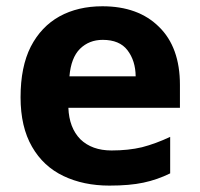

<svg xmlns="http://www.w3.org/2000/svg" viewBox="-20 -576 631 606"><path d="M303.2 -556.2Q416.5 -556.2 481.9 -491.2Q547.9 -426.8 547.9 -308.1V-235.8H195.8Q198.2 -172.9 233.4 -136.7Q270 -101.1 332 -101.1Q385.3 -101.1 428.2 -111.3Q471.7 -122.6 517.1 -144V-28.8Q476.6 -8.8 432.6 0.5Q389.2 9.8 325.2 9.8Q243.7 9.8 180.2 -20.5Q116.7 -50.8 81.1 -112.8Q44.9 -175.3 44.9 -269Q44.9 -365.2 77.1 -428.7Q109.9 -492.2 168 -524.4Q226.1 -556.2 303.2 -556.2ZM304.2 -450.2Q261.2 -450.2 232.4 -421.9Q204.1 -393.6 199.2 -335H408.2Q407.7 -384.3 382.3 -417.5Q357.4 -450.2 304.2 -450.2Z"/></svg>

Font: Droid Sans Thai
Style: Bold
Weight: 700
Designer: Steve Matteson
Foundry: Ascender Corporation
Version: Version 1.00